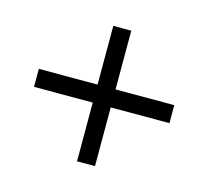

<svg xmlns="http://www.w3.org/2000/svg" viewBox="-77 -636 717 660"><g transform="rotate(15 281.0 -306.0)"><path d="M522 -338V-274H313V-65H249V-274H40V-338H249V-547H313V-338Z"/></g></svg>

Font: Ek Mukta
Style: Regular
Weight: 400
Designer: Girish Dalvi and Yashodeep Gholap
Foundry: Ek Type
Version: Version 2.538;PS 1.001;hotconv 16.6.51;makeotf.lib2.5.65220;